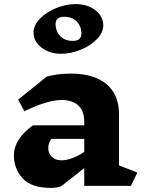

<svg xmlns="http://www.w3.org/2000/svg" viewBox="-20 -909 705 939"><path d="M620 0H392V-87L279 2Q259 10 229 10Q133 10 90.5 -37Q48 -84 48 -150Q48 -189 72 -226.5Q96 -264 141 -296H392V-313Q392 -368 362 -394Q332 -420 282 -420Q212 -420 99 -365L69 -422L208 -534Q259 -549 327 -549Q439 -549 500.5 -498Q562 -447 562 -350V-100L652 -65ZM392 -166V-230H231Q223 -218 219.5 -207.5Q216 -197 216 -184Q216 -159 233.5 -142Q251 -125 280 -125Q330 -125 392 -166ZM485 -785Q485 -749 453 -716.5Q421 -684 373 -665Q325 -646 279 -646Q222 -646 183 -676Q144 -706 144 -750Q144 -786 176 -818.5Q208 -851 256 -870Q304 -889 350 -889Q408 -889 446.5 -859Q485 -829 485 -785ZM252 -792Q252 -756 274.5 -732.5Q297 -709 337 -709Q357 -709 367.5 -718Q378 -727 378 -744Q378 -780 355.5 -803.5Q333 -827 292 -827Q273 -827 262.5 -818Q252 -809 252 -792Z"/></svg>

Font: InknutAntiqua
Style: Bold
Weight: 700
Designer: Claus Eggers Srensen
Foundry: Claus Eggers Srensen
Version: Version 1.000; ttfautohint (v1.2) -l 7 -r 28 -G 50 -x 13 -D 